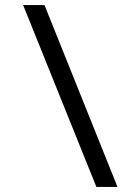

<svg xmlns="http://www.w3.org/2000/svg" viewBox="-20 -713 543 755"><path d="M71 -693 359 22H442L155 -693Z"/></svg>

Font: KpRoman
Style: SemiboldItalic
Weight: 600
Italic angle: -11°
Version: Version 0.66